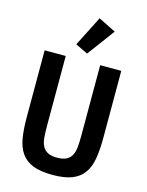

<svg xmlns="http://www.w3.org/2000/svg" viewBox="-141 -1054 882 1152"><g transform="rotate(15 300.0 -478.5)"><path d="M193 -698V-263Q193 -224 195.5 -193Q198 -162 208.5 -140.5Q219 -119 240.5 -107Q262 -95 300 -95Q338 -95 359.5 -107Q381 -119 391.5 -140.5Q402 -162 404.5 -193Q407 -224 407 -263V-698H538V-283Q538 -209 529 -154Q520 -99 494 -62Q468 -25 421.5 -6.5Q375 12 300 12Q225 12 178.5 -6.5Q132 -25 106 -62Q80 -99 71 -154Q62 -209 62 -283V-698ZM313 -745 236 -782 331 -969 439 -915Z"/></g></svg>

Font: IBM Plex Mono SemiBold
Style: Regular
Weight: 600
Monospace: yes
Designer: Mike Abbink, Paul van der Laan, Pieter van Rosmalen
Foundry: Bold Monday
Version: Version 2.3